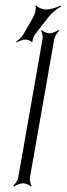

<svg xmlns="http://www.w3.org/2000/svg" viewBox="-20 -672 244 704"><path d="M29 9 32 12C38 7 54 0 65 0C75 0 89 7 93 12L96 9C92 4 88 -11 90 -22L179 -529C181 -539 191 -554 197 -559L194 -562C188 -557 172 -550 162 -550C151 -550 137 -557 133 -562L130 -559C134 -554 138 -539 136 -529L47 -22C45 -11 35 4 29 9ZM40 -520 41 -516C48 -521 64 -527 74 -527C81 -527 94 -522 95 -518L100 -520C98 -524 103 -538 107 -544L159 -611C171 -626 191 -642 204 -648L203 -652C190 -645 165 -637 148 -637C137 -637 117 -645 113 -652L110 -650C114 -643 108 -620 102 -609L65 -545C59 -535 47 -524 40 -520Z"/></svg>

Font: Armata Saber
Style: RgIta
Weight: 400
Designer: Jasper
Foundry: Cannot Into Space Fonts
Version: Version 0.970